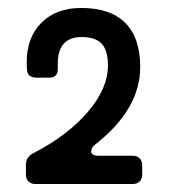

<svg xmlns="http://www.w3.org/2000/svg" viewBox="-20 -746 425 482"><path d="M209 -366Q209 -355 228 -355H313Q324 -355 330.5 -348.5Q337 -342 337 -331V-308Q337 -297 330.5 -290.5Q324 -284 313 -284H69Q58 -284 51.5 -290.5Q45 -297 45 -308V-332Q45 -352 63 -361Q150 -406 200.5 -465Q251 -524 251 -582Q251 -619 235.5 -636Q220 -653 185 -653Q125 -653 125 -586V-576Q127 -551 103 -551H73Q49 -551 48 -570Q47 -576 47 -589Q47 -652 84 -689Q121 -726 184 -726Q257 -726 294.5 -688.5Q332 -651 332 -578Q332 -472 220 -384Q209 -376 209 -366Z"/></svg>

Font: Shippori Gochic B2 Bold
Style: Regular
Weight: 700
Designer: FONTDASU
Foundry: FONTDASU / Google Inc. / but / Adobe
Version: Version 1.130